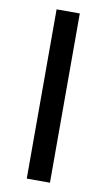

<svg xmlns="http://www.w3.org/2000/svg" viewBox="-82 -741 433 782"><g transform="rotate(10 134.5 -350.0)"><path d="M87 0H183V-700H87Z"/></g></svg>

Font: Unageo
Style: Medium
Weight: 500
Designer: Richard Sepsi
Foundry: Richard Sepsi
Version: Version 2.000